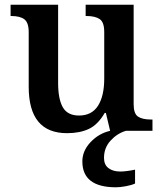

<svg xmlns="http://www.w3.org/2000/svg" viewBox="-20 -556 692 816"><path d="M422 115Q422 144 441 158.5Q460 173 491 173Q516 173 554 165V224Q539 231 514.5 235.5Q490 240 473 240Q330 240 330 130Q330 85 365 48Q400 11 448 0L430 -76H425Q396 -26 357.5 -8Q319 10 265 10Q102 10 102 -187V-419Q102 -460 83.5 -474Q65 -488 27 -488H25V-536H227V-204Q227 -135 247 -100Q267 -65 316 -65Q370 -65 396.5 -106.5Q423 -148 423 -222V-420Q423 -462 403.5 -475Q384 -488 347 -488H344V-536H548V-113Q548 -73 566.5 -60.5Q585 -48 622 -48H628V0H515Q478 11 450 41.5Q422 72 422 115Z"/></svg>

Font: Noto Serif SemiBold
Style: Regular
Weight: 600
Designer: Monotype Design Team
Foundry: Monotype Imaging Inc.
Version: Version 1.001